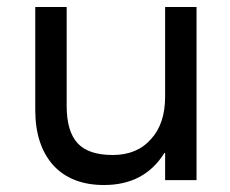

<svg xmlns="http://www.w3.org/2000/svg" viewBox="-20 -516 660 550"><path d="M543 0H453V-78H451Q394 14 278 14Q186 14 134 -41Q81 -99 81 -201V-496H171V-212Q171 -139 203 -105Q234 -72 303 -72Q373 -72 413 -118Q453 -162 453 -239V-496H543Z"/></svg>

Font: Rilu
Style: Bold
Weight: 500
Designer: Alí Sinisterra
Foundry: Alí Sinisterra
Version: ""